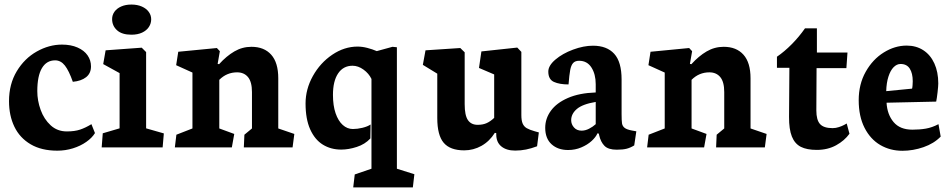

<svg xmlns="http://www.w3.org/2000/svg" viewBox="-20 -654 4211 852"><path d="M401.4 -63.5 385.7 -103Q359.4 -86.9 335.4 -78.9Q311.5 -70.8 276.4 -70.8Q234.4 -70.8 204.8 -97.9Q175.3 -125 160.4 -166.3Q145.5 -207.5 145.5 -249.5Q145.5 -316.9 166 -351.6Q186.5 -386.2 224.6 -386.2Q250 -386.2 268.1 -363Q286.1 -339.8 303.2 -291Q340.3 -294.4 362.1 -311.5Q383.8 -328.6 383.8 -359.4Q383.8 -386.2 368.7 -408.2Q353.5 -430.2 324.2 -443.1Q294.9 -456.1 254.9 -456.1Q197.8 -456.1 143.3 -425.5Q88.9 -395 54.4 -337.9Q20 -280.8 20 -205.1Q20 -141.1 43.9 -91.6Q67.9 -42 116 -13.7Q164.1 14.6 234.4 14.6Q270 14.6 303.7 4.2Q337.4 -6.3 363 -24.4Q388.7 -42.5 401.4 -63.5Z M650.9 -568.4Q650.9 -586.4 640.1 -601.3Q629.4 -616.2 609.4 -625Q589.4 -633.8 563 -633.8Q537.1 -633.8 517.8 -625.2Q498.5 -616.7 488 -602.1Q477.5 -587.4 477.5 -569.3Q477.5 -539.6 499.3 -519.8Q521 -500 563 -500Q590.8 -500 610.6 -509.3Q630.4 -518.6 640.6 -534.2Q650.9 -549.8 650.9 -568.4ZM701.7 0 707 -62 628.4 -84.5V-422.9L608.9 -442.4L448.7 -430.7L438 -369.6L510.7 -329.6V-84.5L436 -62.5L431.2 0Z M1019.5 -59.6 953.1 -84V-299.8Q986.3 -333 1032.2 -333Q1063 -333 1080.6 -311.8Q1098.1 -290.5 1098.1 -245.6V-84L1064.5 -56.2L1062 0H1278.3L1286.1 -59.6L1214.8 -84V-306.6Q1214.8 -376 1183.6 -411.1Q1152.3 -446.3 1095.7 -446.3Q1055.2 -446.3 1020 -425.8Q984.9 -405.3 952.1 -369.1L945.8 -370.6L955.6 -426.8L942.4 -440.9L771 -424.3L761.7 -364.7L834 -332V-84L762.7 -56.2L755.9 0H1008.8Z M1623.5 -39.6 1624.5 -101.6Q1610.8 -92.3 1588.4 -86.9Q1565.9 -81.5 1545.9 -81.5Q1521 -81.5 1501 -99.4Q1481 -117.2 1469.2 -151.4Q1457.5 -185.5 1457.5 -232.9Q1457.5 -294.4 1480.5 -328.4Q1503.4 -362.3 1544.4 -362.3Q1569.3 -362.3 1593 -345.2Q1616.7 -328.1 1628.4 -303.7V94.7L1554.2 120.1L1547.4 177.7H1812L1818.8 119.1L1741.2 94.7V-444.3L1721.7 -446.3L1651.9 -427.2Q1632.8 -435.5 1610.1 -441.4Q1587.4 -447.3 1566.9 -447.3Q1507.8 -447.3 1454.3 -411.1Q1400.9 -375 1368.4 -316.7Q1335.9 -258.3 1335.9 -194.8Q1335.9 -126 1356.4 -80.1Q1377 -34.2 1412.6 -12.2Q1448.2 9.8 1494.1 9.8Q1526.9 9.8 1563.2 -2Q1599.6 -13.7 1623.5 -39.6Z M1920.4 -130.4Q1920.4 -53.7 1949 -20.3Q1977.5 13.2 2040 13.2Q2080.6 13.2 2116.5 -6.8Q2152.3 -26.9 2175.8 -64.5L2182.1 -63.5V-57.6Q2182.1 -22.9 2204.6 -4.4Q2227.1 14.2 2266.1 14.2Q2291 14.2 2314.2 9.5Q2337.4 4.9 2363.3 -4.9L2371.1 -66.4L2353.5 -71.3Q2329.6 -78.1 2317.4 -85.2Q2305.2 -92.3 2299.3 -105.7Q2293.5 -119.1 2293.5 -143.6V-423.8L2275.4 -442.9L2116.2 -425.8L2105.5 -352.5L2172.9 -323.7V-130.9Q2156.2 -115.2 2139.6 -107.7Q2123 -100.1 2099.6 -100.1Q2070.8 -100.1 2056.4 -121.1Q2042 -142.1 2042 -191.9V-421.9L2022.5 -440.9L1868.2 -430.7L1856.4 -366.2L1920.4 -327.1Z M2631.3 -62.5 2637.2 -61 2638.7 -54.2Q2645.5 -23.9 2662.4 -6.8Q2679.2 10.3 2716.8 10.3Q2744.1 10.3 2761 5.9Q2777.8 1.5 2794.4 -8.8L2803.7 -71.3L2784.7 -74.7Q2761.2 -79.1 2751.7 -86.7Q2742.2 -94.2 2740.2 -106.4Q2738.3 -118.7 2738.3 -147.5V-301.3Q2738.3 -379.4 2705.6 -415.3Q2672.9 -451.2 2611.3 -451.2Q2569.8 -451.2 2522.9 -433.8Q2476.1 -416.5 2444.6 -389.6Q2413.1 -362.8 2413.1 -336.4Q2413.1 -301.8 2438 -290.5Q2462.9 -279.3 2502.9 -279.3Q2506.3 -322.3 2510.3 -343.3Q2514.2 -364.3 2523.2 -374.3Q2532.2 -384.3 2549.8 -384.3Q2585.4 -384.3 2604.5 -354.5Q2623.5 -324.7 2623.5 -280.3V-243.7Q2550.3 -241.2 2500 -219.2Q2449.7 -197.3 2424.6 -162.6Q2399.4 -127.9 2399.4 -86.9Q2399.4 -39.6 2427.5 -13.9Q2455.6 11.7 2501 11.7Q2532.2 11.7 2559.3 0.2Q2586.4 -11.2 2605.2 -28.3Q2624 -45.4 2631.3 -62.5ZM2623.5 -103Q2610.8 -91.3 2594 -82.8Q2577.1 -74.2 2561 -74.2Q2539.6 -74.2 2527.1 -88.4Q2514.6 -102.5 2514.6 -120.6Q2514.6 -148.9 2539.8 -170.4Q2564.9 -191.9 2623.5 -201.7Z M3115.2 -59.6 3048.8 -84V-299.8Q3082 -333 3127.9 -333Q3158.7 -333 3176.3 -311.8Q3193.8 -290.5 3193.8 -245.6V-84L3160.2 -56.2L3157.7 0H3374L3381.8 -59.6L3310.5 -84V-306.6Q3310.5 -376 3279.3 -411.1Q3248 -446.3 3191.4 -446.3Q3150.9 -446.3 3115.7 -425.8Q3080.6 -405.3 3047.9 -369.1L3041.5 -370.6L3051.3 -426.8L3038.1 -440.9L2866.7 -424.3L2857.4 -364.7L2929.7 -332V-84L2858.4 -56.2L2851.6 0H3104.5Z M3481.4 -135.7Q3481 -80.6 3493.9 -48.3Q3506.8 -16.1 3533.7 -2.4Q3560.5 11.2 3604.5 11.2Q3652.8 11.2 3690.2 -9.3Q3727.5 -29.8 3749.5 -60.5L3737.3 -106Q3734.9 -104.5 3725.8 -99.6Q3716.8 -94.7 3702.9 -90.1Q3689 -85.4 3674.8 -85.4Q3635.3 -85.4 3618.9 -103.5Q3602.5 -121.6 3602.5 -164.1L3603.5 -351.6H3735.8L3740.7 -420.9H3605V-528.3H3552.2Q3526.4 -491.2 3493.9 -458.3Q3461.4 -425.3 3427.7 -402.3V-353H3482.9Z M4154.3 -47.9 4144.5 -103Q4115.7 -87.9 4088.6 -83.3Q4061.5 -78.6 4028.8 -78.6Q3973.6 -78.6 3945.3 -112.3Q3917 -146 3914.1 -198.2L4134.3 -203.1Q4137.2 -216.3 4140.4 -244.1Q4143.6 -272 4143.6 -283.7Q4143.6 -334.5 4126.2 -372.6Q4108.9 -410.6 4077.1 -431.2Q4045.4 -451.7 4003.4 -451.7Q3950.7 -451.7 3901.6 -421.1Q3852.5 -390.6 3821.5 -335.4Q3790.5 -280.3 3790.5 -209.5Q3790.5 -137.7 3816.4 -86.9Q3842.3 -36.1 3886.2 -10.5Q3930.2 15.1 3984.4 15.1Q4031.7 15.1 4078.1 -1Q4124.5 -17.1 4154.3 -47.9ZM4030.3 -293.5Q4030.3 -286.6 4029.5 -275.9Q4028.8 -265.1 4027.3 -260.7L3912.6 -249.5Q3913.6 -286.6 3922.4 -314Q3931.2 -341.3 3945.3 -355.7Q3959.5 -370.1 3976.1 -370.1Q4003.9 -370.1 4017.1 -349.4Q4030.3 -328.6 4030.3 -293.5Z"/></svg>

Font: Neuton
Style: Bold
Weight: 700
Designer: Brian M Zick
Foundry: Brian M Zick
Version: Version 1.560